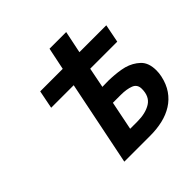

<svg xmlns="http://www.w3.org/2000/svg" viewBox="-165 -765 904 904"><g transform="rotate(-45 287.0 -312.5)"><path d="M340 -90Q395 -90 429.5 -111.5Q464 -133 464 -184Q464 -214 438 -224Q412 -234 374 -234H321L292 -90ZM249 -423H99L117 -514H267L290 -625H401L378 -514H557L539 -423H359L339 -322Q353 -322 368 -322.5Q383 -323 399 -322Q419 -321 439.5 -318.5Q460 -316 480 -311Q519 -300 546.5 -274Q574 -248 574 -197Q574 -188 573 -178.5Q572 -169 570 -160Q561 -118 540 -87.5Q519 -57 488 -37.5Q457 -18 418.5 -9Q380 0 336 0H163Z"/></g></svg>

Font: Codetta
Style: Bold Italic
Weight: 700
Italic angle: -11°
Designer: Ulrich Proeller
Foundry: PROSA GmbH
Version: Version 2.00;September 29, 2018;FontCreator 11.5.0.2427 64-b